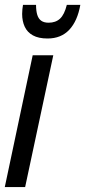

<svg xmlns="http://www.w3.org/2000/svg" viewBox="-21 -763 348 783"><path d="M-1.5 0 112.3 -537.6H196.3L81.5 0ZM172.9 -606Q136.2 -606 113.3 -618.7Q90.3 -631.3 79.8 -654.1Q69.3 -676.8 69.3 -706.1Q69.3 -715.8 70.3 -725.3Q71.3 -734.9 72.8 -743.2H126Q126 -718.3 131.1 -702.1Q136.2 -686 147.5 -678.2Q158.7 -670.4 177.2 -670.4Q206.1 -670.4 223.9 -687Q241.7 -703.6 251.5 -743.2H306.6Q294.9 -677.2 261.5 -641.6Q228 -606 172.9 -606Z"/></svg>

Font: Open Sans Condensed Medium
Style: Italic
Weight: 500
Width: 3
Italic angle: -12°
Designer: Monotype Design Team
Foundry: Monotype Imaging Inc.
Version: Version 3.000